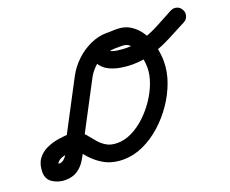

<svg xmlns="http://www.w3.org/2000/svg" viewBox="-126 -766 1178 982"><g transform="rotate(-20 463.0 -274.5)"><path d="M534 -593Q553 -593 566 -580Q579 -567 579 -548Q579 -529 566 -516Q553 -503 534 -503Q503 -503 474 -488.5Q445 -474 421.5 -450.5Q398 -427 385 -401Q350 -335 315 -268Q280 -201 245 -135Q230 -106 216.5 -75.5Q203 -45 186 -18.5Q169 8 143 25Q117 42 77 42Q42 42 11 23Q-20 4 -20 -36Q-20 -79 -0.5 -106Q19 -133 50.5 -147.5Q82 -162 118.5 -167.5Q155 -173 190 -173Q214 -173 232 -160Q250 -147 265 -128Q280 -109 296.5 -90Q313 -71 336 -58Q359 -45 393 -45Q433 -45 472.5 -64.5Q512 -84 547.5 -117.5Q583 -151 610 -191.5Q637 -232 652.5 -274.5Q668 -317 668 -356Q668 -375 664 -400Q660 -425 651 -448.5Q642 -472 626 -488Q610 -504 585 -504Q566 -504 545 -504Q524 -504 506 -498Q499 -496 503.5 -499Q508 -502 509 -509Q509 -509 510 -513Q510 -504 521.5 -498.5Q533 -493 549.5 -490.5Q566 -488 581 -487Q596 -486 602 -486Q653 -486 700 -501.5Q747 -517 791.5 -541Q836 -565 879 -588Q879 -588 879 -588Q879 -588 879 -588Q896 -597 913.5 -592Q931 -587 940 -570Q949 -554 944 -536Q939 -518 922 -509Q871 -482 820.5 -456Q770 -430 716 -413Q662 -396 602 -396Q573 -396 541.5 -401Q510 -406 482.5 -418.5Q455 -431 437.5 -454Q420 -477 420 -513Q420 -544 437 -560.5Q454 -577 480.5 -584Q507 -591 535 -592.5Q563 -594 585 -594Q631 -594 664 -572Q697 -550 718 -514.5Q739 -479 748.5 -437Q758 -395 758 -356Q758 -302 738 -246Q718 -190 682.5 -138Q647 -86 600.5 -44.5Q554 -3 501 21Q448 45 393 45Q334 45 289.5 20Q245 -5 209 -50Q206 -55 202.5 -59.5Q199 -64 195 -68Q191 -74 184 -79.5Q177 -85 185 -84Q187 -83 188.5 -83Q190 -83 190 -83Q177 -83 157.5 -82.5Q138 -82 118 -78Q98 -74 84 -64Q70 -54 70 -36Q70 -34 70 -36Q70 -38 70 -40Q69 -44 67 -47Q62 -53 65.5 -50.5Q69 -48 77 -48Q94 -48 107.5 -62.5Q121 -77 131 -98.5Q141 -120 149.5 -141Q158 -162 165 -177Q200 -243 235 -310Q270 -377 305 -443Q327 -484 362.5 -518Q398 -552 442.5 -572.5Q487 -593 534 -593Q534 -593 534 -593Q534 -593 534 -593Z"/></g></svg>

Font: FRB American Cursive Black
Style: Bold Italic
Weight: 900
Italic angle: -25°
Version: Version 2.0;Modular Font Editor K font №1